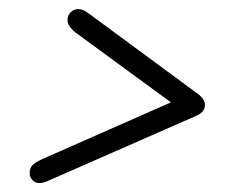

<svg xmlns="http://www.w3.org/2000/svg" viewBox="-20 -543 521 423"><path d="M84.5 -144Q73 -139 65 -139.8Q57 -140.5 52.5 -145.2Q48 -150 46 -156Q44 -167.5 48.8 -175.5Q53.5 -183.5 72 -192L356.5 -317.5L145.5 -472Q131.5 -483.5 129.2 -494.5Q127 -505.5 134.5 -515Q143 -523.5 153.5 -523Q164 -522.5 178 -511.5L419.5 -333.5Q426 -327.5 428.8 -322.2Q431.5 -317 431.5 -311.5Q431.5 -304.5 427.2 -298.8Q423 -293 415 -289Z"/></svg>

Font: Edu VIC WA NT Hand Pre
Style: Regular
Weight: 400
Designer: Tina and Corey Anderson, Eben Sorkin, Mirko Velimirovic
Foundry: Google for Education
Version: Version 1.000